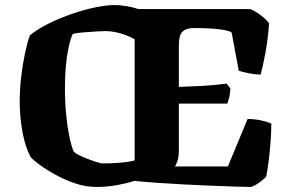

<svg xmlns="http://www.w3.org/2000/svg" viewBox="-20 -740 1141 760"><path d="M361 0Q318 0 275 -15Q232 -30 195.5 -50.5Q159 -71 134 -90Q109 -109 102 -117Q80 -157 69 -217.5Q58 -278 58 -337Q58 -385 63.5 -433Q69 -481 78 -524.5Q87 -568 98 -600Q130 -626 174 -647.5Q218 -669 266 -685.5Q314 -702 358 -711Q402 -720 433 -720Q455 -720 480 -716Q505 -712 528 -704H971Q992 -695 1012.5 -679.5Q1033 -664 1045 -648Q1041 -587 1030.5 -530.5Q1020 -474 1012 -445Q990 -445 964.5 -450Q939 -455 925 -460L897 -611Q892 -616 873.5 -620Q855 -624 823.5 -626.5Q792 -629 747 -629Q722 -629 709 -620Q696 -611 692 -596Q688 -581 688 -561V-396Q727 -398 757 -399Q787 -400 815.5 -402.5Q844 -405 877 -409L892 -390Q891 -368 887 -353Q883 -338 880 -330H688V-144Q688 -120 682.5 -103.5Q677 -87 672 -81H882L960 -269Q989 -269 1015 -263Q1041 -257 1054 -251Q1054 -216 1051 -177.5Q1048 -139 1043.5 -103.5Q1039 -68 1034 -42Q1029 -35 1016.5 -25Q1004 -15 991 -7.5Q978 0 970 0Q949 0 907.5 -1.5Q866 -3 813.5 -5Q761 -7 705.5 -10Q650 -13 599.5 -16.5Q549 -20 512 -24Q481 -14 442 -7Q403 0 361 0ZM385 -93Q414 -93 450 -95.5Q486 -98 513 -105V-585Q494 -595 475 -602Q456 -609 436.5 -613Q417 -617 397 -617Q387 -617 362.5 -615.5Q338 -614 312 -612Q286 -610 268 -606Q258 -583 251 -550Q244 -517 240.5 -476.5Q237 -436 237 -388Q237 -318 246 -251Q255 -184 270 -143Q275 -135 291.5 -126.5Q308 -118 328 -110.5Q348 -103 364.5 -98Q381 -93 385 -93Z"/></svg>

Font: Texturina 12pt Black
Style: Regular
Weight: 900
Designer: Guillermo Torres Carreño
Foundry: Omnibus-Type
Version: Version 1.002